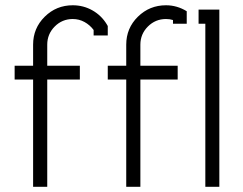

<svg xmlns="http://www.w3.org/2000/svg" viewBox="-20 -716 932 736"><path d="M643.1 -639.2Q631.3 -643.1 616.2 -643.1Q575.7 -643.1 546.9 -614.3Q518.1 -585.4 518.1 -544.9V-463.9H661.1V-411.1H518.1V0H463.9V-411.1H393.1V-463.9H463.9V-544.9Q463.9 -607.9 508.5 -651.9Q553.2 -695.8 616.2 -695.8Q658.7 -695.8 695.8 -672.9V-625H643.1ZM820.8 -679.2V0H767.1V-625H741.2V-679.2ZM36.1 -411.1V-463.9H106.9V-544.9Q106.9 -607.9 151.4 -651.9Q195.8 -695.8 258.8 -695.8Q299.8 -695.8 334.2 -676.3Q368.7 -656.7 389.2 -623L393.1 -616.2V-580.1H338.9V-601.1Q324.7 -620.1 304 -631.6Q283.2 -643.1 258.8 -643.1Q218.3 -643.1 189.7 -614.3Q161.1 -585.4 161.1 -544.9V-463.9H286.1V-411.1H161.1V0H106.9V-411.1Z"/></svg>

Font: Rawengulk
Style: Demibold
Weight: 600
Version: Version 0.92